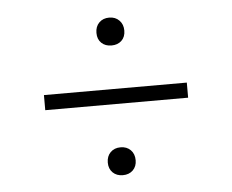

<svg xmlns="http://www.w3.org/2000/svg" viewBox="-38 -628 598 494"><g transform="rotate(-5 260.5 -380.5)"><path d="M224.5 -547Q224.5 -563.5 234.5 -573.5Q244.5 -583.5 260.5 -583.5Q276.5 -583.5 286.5 -573.2Q296.5 -563 296.5 -547Q296.5 -530.5 286.5 -521Q276.5 -511.5 260.5 -511.5Q244.5 -511.5 234.5 -521Q224.5 -530.5 224.5 -547ZM76 -360.5V-399.5H445V-360.5ZM224.5 -212Q224.5 -228.5 234.5 -238.5Q244.5 -248.5 260.5 -248.5Q276.5 -248.5 286.5 -238.5Q296.5 -228.5 296.5 -212Q296.5 -196 286.5 -186.2Q276.5 -176.5 260.5 -176.5Q244.5 -176.5 234.5 -186.2Q224.5 -196 224.5 -212Z"/></g></svg>

Font: Encode Sans Semi Condensed ExLight
Style: Regular
Weight: 275
Width: 4
Designer: Multiple Designers
Foundry: Impallari Type
Version: Version 2.000